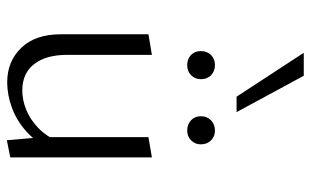

<svg xmlns="http://www.w3.org/2000/svg" viewBox="-193 -708 906 560"><g transform="rotate(90 260.0 -428.0)"><path d="M220 4Q159 4 119.5 -37Q80 -78 80 -152V-408L140 -418V-171Q140 -109 167 -74.5Q194 -40 244 -40Q271 -40 299 -51Q327 -62 352 -85.5Q377 -109 394 -147L416 -124Q395 -80 363 -51.5Q331 -23 293.5 -9.5Q256 4 220 4ZM389 5 380 -100V-408L439 -418V-5ZM170 -521Q152 -521 140.5 -532Q129 -543 129 -561Q129 -579 140.5 -590.5Q152 -602 170 -602Q188 -602 199.5 -590.5Q211 -579 211 -561Q211 -544 199.5 -532.5Q188 -521 170 -521ZM361 -521Q343 -521 331 -532Q319 -543 319 -561Q319 -579 331 -590.5Q343 -602 361 -602Q378 -602 389.5 -590.5Q401 -579 401 -561Q401 -544 389.5 -532.5Q378 -521 361 -521ZM262 -665 134 -861H201L307 -665Z"/></g></svg>

Font: Ysabeau Office Light
Style: Regular
Weight: 300
Designer: Christian Thalmann (Catharsis Fonts)
Version: Version 2.001;gftools[0.9.30]; featfreeze: tnum,lnum,ss02